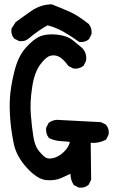

<svg xmlns="http://www.w3.org/2000/svg" viewBox="-20 -856 540 896"><path d="M346.2 18.6 326.7 8.8 324.2 7.3 322.8 4.9Q315.9 -5.9 312.5 -18.3Q309.1 -30.8 308.6 -44.9Q287.1 -34.7 266.1 -25.4Q251 -18.6 233.2 -16.1Q215.3 -13.7 195.3 -15.6Q153.3 -20 105 -73.2Q81.5 -99.1 66.4 -126.5Q51.3 -153.8 44.9 -182.6Q33.2 -237.8 28.3 -293.5Q23.4 -349.6 26.4 -399.4Q29.3 -449.7 46.4 -520Q63.5 -591.8 100.1 -632.8Q136.7 -674.3 168.5 -687Q199.7 -699.2 246.6 -694.3Q255.9 -693.4 264.4 -691.7Q272.9 -689.9 280.8 -687.7Q288.6 -685.5 295.4 -682.6Q302.2 -679.7 308.6 -675.8Q314.9 -671.9 320.3 -667.5Q344.2 -647.9 360.8 -634.3L361.3 -633.8Q386.2 -610.4 381.8 -574.2L381.3 -572.3L380.9 -570.8L371.1 -551.3L370.1 -549.3L368.2 -547.9Q349.6 -533.7 324.2 -536.1H322.3L320.8 -537.1L301.3 -546.9L299.3 -547.9L297.9 -549.8Q286.1 -566.4 275.1 -576.7Q264.2 -586.9 254.4 -591.8Q235.4 -601.1 214.4 -595.5Q193.4 -589.8 167 -553.7Q153.8 -535.6 144.3 -509Q134.8 -482.4 129.9 -447.8Q119.1 -377.4 124 -319.3Q128.9 -259.8 135.7 -218.3Q142.1 -178.7 156.7 -158.2Q172.4 -136.7 189 -123.5Q196.3 -117.7 205.6 -116.5Q214.8 -115.2 228.5 -118.2Q255.9 -125 280.3 -149.4Q300.3 -169.4 306.2 -193.8Q285.6 -196.3 264.6 -197.3Q257.8 -197.8 250.7 -198.7Q243.7 -199.7 236.8 -201.4Q230 -203.1 223.4 -205.6Q216.8 -208 210.4 -210.9L208.5 -211.9L207 -213.9Q192.9 -232.4 195.3 -257.8V-259.8L196.3 -261.2L206.1 -280.8L207 -282.7L209.5 -284.2Q231.9 -300.3 261.7 -295.9L448.7 -286.1H450.7L452.6 -285.2L472.2 -275.4L474.1 -274.4L475.1 -272.9Q489.7 -256.3 487.3 -230.5V-228.5L486.3 -227.1L476.6 -207.5L475.1 -204.6L472.2 -203.1Q440.9 -186.5 403.3 -189.5L405.3 -19.5V-17.1L404.3 -15.1L394.5 4.4L393.6 6.3L392.1 7.3Q375.5 22 349.6 19.5H347.7ZM346.7 -662.1Q341.8 -665.5 336.9 -668.9Q332 -672.4 326.9 -676Q321.8 -679.7 316.7 -682.9Q311.5 -686 306.4 -689.5Q301.3 -692.9 295.9 -696Q290.5 -699.2 285.4 -702.1Q280.3 -705.1 274.9 -708.5Q240.2 -728 202.1 -737.8Q182.1 -727.1 159.9 -711.7Q137.7 -696.3 113.8 -676.3Q97.2 -661.6 71.3 -664.1H69.3L67.9 -665L48.3 -674.8L46.4 -675.8L45.4 -677.2Q30.8 -693.8 33.2 -719.7L33.7 -722.2L34.7 -724.1L52.2 -751.5L53.2 -752.9L54.7 -753.9Q91.8 -781.2 129.4 -807.1Q148.9 -820.3 171.4 -827.6Q193.8 -835 218.3 -835.9H220.2L222.2 -835.4Q262.7 -819.8 301.8 -802.7Q341.8 -785.6 394 -744.1L395 -743.2L395.5 -742.2Q409.7 -723.6 407.2 -698.2V-696.3L406.2 -694.8L396.5 -675.3L395.5 -673.3L394 -672.4Q377.4 -657.7 351.6 -660.2L349.1 -660.6Z"/></svg>

Font: NaikaiFont
Style: Bold
Weight: 700
Version: Version 1.89